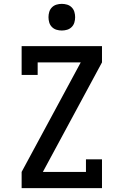

<svg xmlns="http://www.w3.org/2000/svg" viewBox="-20 -974 640 994"><path d="M92 0V-84L398 -651H175V-586H92V-735H508V-651L202 -84H425V-149H508V0ZM300 -816Q286 -816 272.5 -820Q259 -824 249 -834Q239 -844 235 -857.5Q231 -871 231 -885Q231 -899 235 -912.5Q239 -926 249 -936Q259 -946 272.5 -950Q286 -954 300 -954Q314 -954 327.5 -950Q341 -946 351 -936Q361 -926 365 -912.5Q369 -899 369 -885Q369 -871 365 -857.5Q361 -844 351 -834Q341 -824 327.5 -820Q314 -816 300 -816Z"/></svg>

Font: Iosevka HT Medium Extended
Style: Regular
Weight: 500
Width: 7
Monospace: yes
Designer: Belleve Invis
Foundry: Belleve Invis
Version: Version 32.3.0; ttfautohint (v1.8.4)